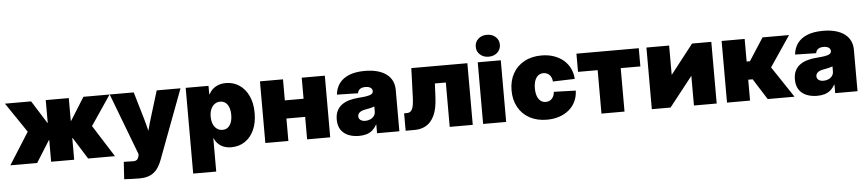

<svg xmlns="http://www.w3.org/2000/svg" viewBox="-49 -1082 7323 1621"><g transform="rotate(-5 3612.0 -271.0)"><path d="M1 0 171.9 -270 1 -522.5H222.7L343.8 -329.6H346.7V-522.5H542V-329.6H545.4L666 -522.5H887.7L716.8 -270L887.7 0H660.2L544.9 -184.1H542V0H346.7V-184.1H343.8L228.5 0Z M948.2 200.7 957.5 54.2 1023.9 55.7Q1045.4 57.6 1057.9 53.5Q1070.3 49.3 1076.9 38.3Q1083.5 27.3 1086.4 9.8L1087.4 0L888.7 -522.5H1092.3L1158.7 -296.9Q1174.3 -243.7 1187 -189.9Q1199.7 -136.2 1212.9 -80.1H1161.6Q1174.3 -136.2 1187.7 -190.2Q1201.2 -244.1 1217.8 -296.9L1287.1 -522.5H1488.8L1269.5 62Q1251.5 110.8 1226.6 142.6Q1201.7 174.3 1165.8 189.7Q1129.9 205.1 1078.6 205.1Q1045.9 205.1 1012 203.9Q978 202.6 948.2 200.7Z M1532.7 204.1V-522.5H1726.1V-451.2H1729Q1743.2 -477.1 1763.9 -495.4Q1784.7 -513.7 1812.5 -523.4Q1840.3 -533.2 1875 -533.2Q1937.5 -533.2 1987.1 -500Q2036.6 -466.8 2065.4 -406Q2094.2 -345.2 2094.2 -261.7Q2094.2 -177.2 2066.2 -116.2Q2038.1 -55.2 1988.5 -22.2Q1939 10.7 1873 10.7Q1838.4 10.7 1810.3 0Q1782.2 -10.7 1762 -30.8Q1741.7 -50.8 1730 -79.1H1728V204.1ZM1812 -142.1Q1838.9 -142.1 1857.4 -156.7Q1876 -171.4 1886 -198.2Q1896 -225.1 1896 -261.7Q1896 -298.3 1886 -325Q1876 -351.6 1857.4 -366.2Q1838.9 -380.9 1812 -380.9Q1785.6 -380.9 1765.1 -366.2Q1744.6 -351.6 1733.2 -325Q1721.7 -298.3 1721.7 -261.7Q1721.7 -225.1 1733.2 -198.2Q1744.6 -171.4 1765.1 -156.7Q1785.6 -142.1 1812 -142.1Z M2573.7 -344.2V-190.4H2300.3V-344.2ZM2357.4 -522.5V0H2162.1V-522.5ZM2711.9 -522.5V0H2516.1V-522.5Z M2956.1 9.3Q2904.3 9.3 2864.5 -7.6Q2824.7 -24.4 2802.2 -58.3Q2779.8 -92.3 2779.8 -144.5Q2779.8 -188 2794.9 -218.5Q2810.1 -249 2837.2 -268.6Q2864.3 -288.1 2900.4 -298.3Q2936.5 -308.6 2978.5 -311.5Q3023.9 -314.5 3051.5 -319.6Q3079.1 -324.7 3091.3 -333.5Q3103.5 -342.3 3103.5 -356.9V-358.9Q3103.5 -370.6 3096.2 -379.4Q3088.9 -388.2 3075.7 -392.8Q3062.5 -397.5 3044.4 -397.5Q3025.4 -397.5 3011.2 -392.1Q2997.1 -386.7 2988.8 -376.2Q2980.5 -365.7 2978 -350.1L2799.8 -354Q2805.2 -409.7 2834.7 -449.7Q2864.3 -489.7 2918.5 -511.5Q2972.7 -533.2 3051.3 -533.2Q3110.4 -533.2 3156.2 -520.8Q3202.1 -508.3 3233.9 -484.6Q3265.6 -460.9 3281.7 -427.2Q3297.9 -393.6 3297.9 -351.1V0H3108.9V-73.2H3106.4Q3089.4 -42.5 3067.1 -24.4Q3044.9 -6.3 3017.3 1.5Q2989.7 9.3 2956.1 9.3ZM3019.5 -112.8Q3041 -112.8 3060.8 -121.1Q3080.6 -129.4 3093 -145.5Q3105.5 -161.6 3105.5 -185.1V-227.1Q3098.1 -224.1 3089.8 -221.7Q3081.5 -219.2 3072.3 -217Q3063 -214.8 3051.8 -212.6Q3040.5 -210.4 3027.3 -208Q3006.8 -204.6 2992.4 -197.5Q2978 -190.4 2970.5 -179.9Q2962.9 -169.4 2962.9 -156.2Q2962.9 -142.6 2970.2 -132.8Q2977.5 -123 2990.2 -117.9Q3002.9 -112.8 3019.5 -112.8Z M3351.1 0V-147.5H3374.5Q3390.6 -147.5 3401.9 -154.5Q3413.1 -161.6 3420.2 -176.8Q3427.2 -191.9 3430.9 -216.3Q3434.6 -240.7 3436 -274.9L3444.8 -522.5H3919.9V0H3724.6V-376H3631.8L3626 -255.4Q3621.6 -161.6 3595 -105.5Q3568.4 -49.3 3525.6 -24.7Q3482.9 0 3430.7 0Z M4007.8 0V-522.5H4203.1V0ZM4104.5 -561.5Q4060.1 -561.5 4031.2 -587.9Q4002.4 -614.3 4002.4 -654.3Q4002.4 -694.8 4031.2 -720.9Q4060.1 -747.1 4104.5 -747.1Q4148.9 -747.1 4178 -720.9Q4207 -694.8 4207 -654.3Q4207 -614.3 4178 -587.9Q4148.9 -561.5 4104.5 -561.5Z M4548.3 11.2Q4464.4 11.2 4402.1 -22.7Q4339.8 -56.6 4305.7 -118.2Q4271.5 -179.7 4271.5 -260.7Q4271.5 -342.3 4305.7 -403.6Q4339.8 -464.8 4402.1 -499Q4464.4 -533.2 4548.3 -533.2Q4605 -533.2 4652.1 -517.1Q4699.2 -501 4733.9 -471.7Q4768.6 -442.4 4788.6 -401.6Q4808.6 -360.8 4811.5 -311.5L4626 -305.7Q4624.5 -323.7 4618.7 -337.9Q4612.8 -352.1 4603 -362.1Q4593.3 -372.1 4580.3 -377.4Q4567.4 -382.8 4551.8 -382.8Q4525.9 -382.8 4507.6 -368.4Q4489.3 -354 4479.2 -326.9Q4469.2 -299.8 4469.2 -261.2Q4469.2 -222.7 4479.2 -195.3Q4489.3 -168 4507.8 -153.6Q4526.4 -139.2 4551.8 -139.2Q4567.4 -139.2 4580.3 -144.5Q4593.3 -149.9 4603 -160.2Q4612.8 -170.4 4618.7 -185.1Q4624.5 -199.7 4626 -218.3L4811.5 -212.4Q4810.1 -162.6 4790.8 -121.6Q4771.5 -80.6 4736.6 -50.8Q4701.7 -21 4653.8 -4.9Q4606 11.2 4548.3 11.2Z M5010.7 0V-368.2H4844.2V-522.5H5372.6V-368.2H5206.1V0Z M5987.3 0H5794.4V-250.5H5793.5L5596.2 0H5437.5V-522.5H5629.9V-274.9H5630.9L5824.2 -522.5H5987.3Z M6074.7 0V-522.5H6270V-331.1H6297.9L6421.4 -522.5H6646L6471.2 -263.7L6647 0H6419.4L6307.6 -177.2H6270V0Z M6838.9 9.3Q6787.1 9.3 6747.3 -7.6Q6707.5 -24.4 6685.1 -58.3Q6662.6 -92.3 6662.6 -144.5Q6662.6 -188 6677.7 -218.5Q6692.9 -249 6720 -268.6Q6747.1 -288.1 6783.2 -298.3Q6819.3 -308.6 6861.3 -311.5Q6906.7 -314.5 6934.3 -319.6Q6961.9 -324.7 6974.1 -333.5Q6986.3 -342.3 6986.3 -356.9V-358.9Q6986.3 -370.6 6979 -379.4Q6971.7 -388.2 6958.5 -392.8Q6945.3 -397.5 6927.2 -397.5Q6908.2 -397.5 6894 -392.1Q6879.9 -386.7 6871.6 -376.2Q6863.3 -365.7 6860.8 -350.1L6682.6 -354Q6688 -409.7 6717.5 -449.7Q6747.1 -489.7 6801.3 -511.5Q6855.5 -533.2 6934.1 -533.2Q6993.2 -533.2 7039.1 -520.8Q7085 -508.3 7116.7 -484.6Q7148.4 -460.9 7164.6 -427.2Q7180.7 -393.6 7180.7 -351.1V0H6991.7V-73.2H6989.3Q6972.2 -42.5 6950 -24.4Q6927.7 -6.3 6900.1 1.5Q6872.6 9.3 6838.9 9.3ZM6902.3 -112.8Q6923.8 -112.8 6943.6 -121.1Q6963.4 -129.4 6975.8 -145.5Q6988.3 -161.6 6988.3 -185.1V-227.1Q6981 -224.1 6972.7 -221.7Q6964.4 -219.2 6955.1 -217Q6945.8 -214.8 6934.6 -212.6Q6923.3 -210.4 6910.2 -208Q6889.6 -204.6 6875.2 -197.5Q6860.8 -190.4 6853.3 -179.9Q6845.7 -169.4 6845.7 -156.2Q6845.7 -142.6 6853 -132.8Q6860.4 -123 6873 -117.9Q6885.7 -112.8 6902.3 -112.8Z"/></g></svg>

Font: Inter 28pt Black
Style: Regular
Weight: 900
Designer: Rasmus Andersson
Foundry: rsms
Version: Version 4.001;git-66647c0bb